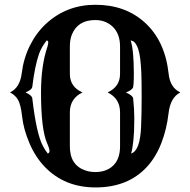

<svg xmlns="http://www.w3.org/2000/svg" viewBox="-20 -782 809 816"><path d="M22.5 -389.2Q64.9 -409.2 72.5 -471.4Q80.1 -533.7 106.9 -587.9Q133.8 -642.1 175.3 -680.7Q262.7 -761.7 385.7 -761.7Q512.2 -761.7 595.2 -686.5Q681.6 -608.4 696.8 -467.8Q703.1 -409.2 746.6 -389.2Q704.1 -368.2 696.3 -300.3Q688.5 -232.4 665.5 -173.3Q642.6 -114.3 604 -72.3Q523.4 14.6 386.2 14.6Q254.9 14.6 170.9 -72.3Q130.4 -114.3 105.2 -173.3Q80.1 -232.4 74.2 -285.2Q68.4 -337.9 56.4 -358.2Q44.4 -378.4 22.5 -389.2ZM330.6 -389.2Q276.9 -363.3 276.9 -304.7V-159.7Q276.9 -80.1 342.8 -57.6Q362.3 -50.8 385.3 -50.8Q408.2 -50.8 427.5 -57.6Q446.8 -64.5 460.9 -78.1Q490.2 -106.4 490.2 -159.7V-304.7Q490.2 -363.3 437.5 -389.2Q490.2 -413.6 490.2 -467.8V-584.5Q490.2 -638.7 458.5 -668.9Q428.7 -696.8 384.8 -696.8Q310.1 -696.8 285.2 -634.3Q276.9 -613.3 276.9 -584.5V-467.8Q276.9 -412.6 330.6 -389.2ZM535.2 -610.4Q548.8 -569.3 548.8 -469.2Q548.8 -412.6 543.9 -407.2Q539.1 -401.9 534.2 -398.4Q525.4 -392.6 515.1 -389.2Q544.4 -376 545.9 -363.8Q550.8 -315.9 550.8 -281Q550.8 -246.1 549.8 -224.9Q548.8 -203.6 546.9 -185.5Q543 -147 537.1 -129.4Q575.2 -141.1 579.6 -242.2Q582 -298.8 582 -368.4Q582 -438 580.6 -472.9Q579.1 -507.8 576.2 -530.3Q570.3 -582 551.8 -602.1Q546.4 -607.9 535.2 -610.4ZM183.1 -129.4Q190.4 -132.3 190.4 -139.6Q190.4 -150.4 180.2 -173.3Q154.3 -232.4 154.3 -389.2Q154.3 -503.4 181.6 -583.5Q185.1 -595.7 185.1 -602.1Q185.1 -608.4 178.7 -610.4Q155.8 -581.5 146 -553.2Q127.9 -501.5 117.2 -413.1Q115.7 -400.4 88.4 -389.2Q115.7 -377 117.2 -364.3Q134.8 -212.9 162.1 -162.1Q171.4 -144 183.1 -129.4Z"/></svg>

Font: Rye
Style: Regular
Weight: 400
Designer: Nicole Fally
Foundry: Nicole Fally
Version: Version 1.001